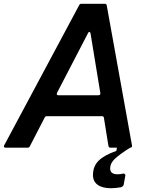

<svg xmlns="http://www.w3.org/2000/svg" viewBox="-56 -783 780 1018"><path d="M-27 0Q-32 0 -34.5 -3.5Q-37 -7 -34 -12L364 -756Q367 -763 376 -763H499Q509 -763 510 -754L644 -11V-9Q644 -5 641.5 -2.5Q639 0 635 0H530Q521 0 519 -9L495 -158Q494 -167 485 -167H193Q184 -167 181 -160L102 -7Q99 0 91 0ZM466 -278Q471 -278 474 -281Q477 -284 476 -289L424 -606Q422 -614 418 -614Q414 -614 411 -608L246 -290Q245 -288 245 -285Q245 -278 253 -278ZM437 145Q437 98 467.5 68.5Q498 39 561 17L564 0H634Q577 36 552.5 59.5Q528 83 528 110Q528 141 567 141Q584 141 593 138Q595 137 598 137Q604 137 607 141Q610 145 608 151L600 195Q598 206 585 210Q553 215 533 215Q487 215 462 197Q437 179 437 145Z"/></svg>

Font: Open Sauce Two SemiBold Italic
Style: Regular
Weight: 600
Italic angle: -10°
Designer: Alfredo Marco Pradil
Foundry: Creative Sauce Fz LLC
Version: Version 1.477